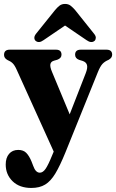

<svg xmlns="http://www.w3.org/2000/svg" viewBox="-20 -714 589 974"><path d="M244.5 74 252.5 55 64.5 -360.5Q54.5 -383 44.2 -393Q34 -403 18 -409.5Q0.5 -419 0.5 -435.5Q0.5 -462 29.5 -462H264Q292 -462 292 -436.5Q292 -419 271 -411L253.5 -406Q238 -401.5 235.5 -388.2Q233 -375 244 -349L333.5 -134L415 -343Q425.5 -370 421.2 -384.5Q417 -399 399 -405L381 -410.5Q361 -418 361 -436.5Q361 -462 390 -462H520Q549 -462 549 -436.5Q549 -420.5 531 -410.5Q511.5 -402.5 499.8 -389.8Q488 -377 476 -347L312 59Q284.5 126.5 261 165.8Q237.5 205 209.2 222.2Q181 239.5 139 239.5Q79 239.5 44 205.5Q9 171.5 9 120.5Q9 86.5 26 66.5Q43 46.5 72.5 46.5Q98.5 46.5 113.2 61.5Q128 76.5 140 105.5L148.5 127.5Q160.5 162 182 162Q197.5 162 211 142.8Q224.5 123.5 244.5 74ZM200.5 -510Q177 -493 160.5 -507Q154.5 -512.5 154.2 -522Q154 -531.5 163 -543L259 -662.5Q271 -677 282.2 -685.5Q293.5 -694 310 -694Q326.5 -694 337.8 -685.5Q349 -677 361.5 -662.5L457 -543Q466.5 -531.5 466 -522Q465.5 -512.5 460 -507Q443.5 -493 419.5 -510L310 -584.5Z"/></svg>

Font: Fraunces 72pt Soft
Style: Bold
Weight: 700
Version: Version 1.000;[b76b70a41]